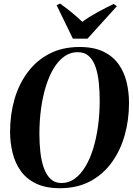

<svg xmlns="http://www.w3.org/2000/svg" viewBox="-20 -1006 718 1038"><path d="M304 11.5Q227 11.5 174.8 -13.8Q122.5 -39 92 -82Q61.5 -125 48 -180Q34.5 -235 34.5 -293.5Q34.5 -386.5 58.2 -469Q82 -551.5 129.5 -615.2Q177 -679 247.2 -715.5Q317.5 -752 410 -752Q487 -752 538.8 -727Q590.5 -702 621 -659Q651.5 -616 664.5 -562Q677.5 -508 677.5 -449.5Q677.5 -357 653.8 -273.8Q630 -190.5 583 -126.2Q536 -62 466.2 -25.2Q396.5 11.5 304 11.5ZM312.5 -16.5Q351.5 -16.5 383.8 -39.8Q416 -63 441.2 -104.8Q466.5 -146.5 483.8 -202.5Q501 -258.5 510 -324.5Q519 -390.5 519 -462Q519 -512 514.2 -558.8Q509.5 -605.5 497 -643Q484.5 -680.5 461 -702.2Q437.5 -724 399.5 -724Q360.5 -724 328 -701Q295.5 -678 270.5 -636.8Q245.5 -595.5 228.2 -540Q211 -484.5 202 -418.8Q193 -353 193 -281.5Q193 -231.5 198.2 -184Q203.5 -136.5 216.8 -98.8Q230 -61 253.2 -38.8Q276.5 -16.5 312.5 -16.5ZM374 -797 286 -978 305 -986.5Q337.5 -963.5 368.2 -938.2Q399 -913 425 -888Q461.5 -915 506 -939.2Q550.5 -963.5 594.5 -984.5L612 -972.5L453 -797Z"/></svg>

Font: Merriweather 144pt
Style: Bold Italic
Weight: 700
Italic angle: -7.8°
Version: Version 2.101